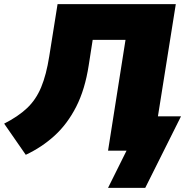

<svg xmlns="http://www.w3.org/2000/svg" viewBox="-41 -725 894 924"><path d="M83 20 -21 -130Q46 -164 89 -204.5Q132 -245 157 -305Q182 -365 196 -454L236 -705H805L719 -165H830L658 179H479L568 0H479L563 -533H405L386 -411Q368 -294 325.5 -211Q283 -128 221.5 -72Q160 -16 83 20Z"/></svg>

Font: Winston Black
Style: Italic
Weight: 900
Italic angle: -9°
Designer: Original fonts by Vernon Adams / Changes by Cristiano Sobral
Foundry: VOriginal fonts by Vernon Adams / Changes by Cristiano Sobral
Version: Version 2.503;July 17, 2020;FontCreator 13.0.0.2655 64-bit